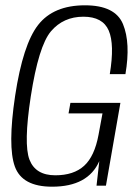

<svg xmlns="http://www.w3.org/2000/svg" viewBox="-20 -700 528 724"><path d="M176.5 4Q312 4 354.5 -92.5L344 0H379.5L434 -312H245.5L238.5 -272.5H366.5L351.5 -191.5Q336.5 -110.5 297.2 -74.8Q258 -39 188.5 -39Q114 -39 91.2 -97.8Q68.5 -156.5 96 -336Q125.5 -527 172.2 -582Q219 -637 294.5 -637Q367.5 -637 390 -584.8Q412.5 -532.5 394 -420.5H453Q473 -538 443.8 -609Q414.5 -680 300.5 -680Q182 -680 124.2 -606.5Q66.5 -533 37 -338.5Q8.5 -148 36 -72Q63.5 4 176.5 4Z"/></svg>

Font: Anybody SemiCondensed Light
Style: Italic
Weight: 300
Width: 4
Italic angle: -10°
Version: Version 1.113;gftools[0.9.25]